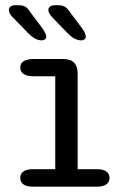

<svg xmlns="http://www.w3.org/2000/svg" viewBox="-20 -696 466 716"><path d="M101.5 0Q79 0 67.2 -8.5Q55.5 -17 55.5 -32Q55.5 -48 67.2 -56.5Q79 -65 101.5 -65H186V-411.5H105Q81 -411.5 68.2 -420Q55.5 -428.5 55.5 -444Q55.5 -459.5 68.2 -467.8Q81 -476 105 -476H216Q269.5 -476 269.5 -422V-65H342Q364.5 -65 376.5 -56.5Q388.5 -48 388.5 -32Q388.5 -17 376.5 -8.5Q364.5 0 342 0ZM136.5 -545.5Q123 -545.5 110.8 -552Q98.5 -558.5 84.5 -573L25.5 -633.5Q18.5 -641 15.8 -647.2Q13 -653.5 13 -658.5Q13 -667 19.5 -671.8Q26 -676.5 35 -676.5H48Q66.5 -676.5 75.8 -670.2Q85 -664 96 -646.5L137 -592Q152.5 -570 152.5 -559.5Q152.5 -553 147.5 -549.2Q142.5 -545.5 136.5 -545.5ZM284 -545.5Q270.5 -545.5 258 -552Q245.5 -558.5 231.5 -573L173 -633.5Q160.5 -647.5 160.5 -658.5Q160.5 -667 167 -671.8Q173.5 -676.5 183 -676.5H196Q214 -676.5 223.5 -670Q233 -663.5 244 -646.5L285 -592Q300 -571 300 -559.5Q300 -553 295 -549.2Q290 -545.5 284 -545.5Z"/></svg>

Font: Sono
Style: Regular
Weight: 400
Designer: Tyler Finck
Foundry: Tyler Finck
Version: Version 2.112